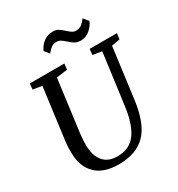

<svg xmlns="http://www.w3.org/2000/svg" viewBox="-222 -1107 1172 1261"><g transform="rotate(-30 364.0 -476.5)"><path d="M310 10Q195 10 136 -48.5Q77 -107 76 -208Q74 -246 79 -290L131 -688L63 -699L67 -743H329L324 -699L241 -688L190 -299Q183 -244 184 -205Q185 -127 221.5 -83.5Q258 -40 328 -40Q419 -40 468 -105.5Q517 -171 534 -306L585 -688L517 -699L521 -743H728L722 -699L659 -688L609 -306Q587 -137 514.5 -63.5Q442 10 310 10ZM367 -963Q391 -963 408 -953Q425 -943 446 -923Q465 -906 477 -898.5Q489 -891 505 -891Q530 -891 548 -905Q566 -919 581 -940L612 -903Q599 -871 569 -845Q539 -819 501 -819Q474 -819 456.5 -829Q439 -839 417 -859Q398 -876 385 -884Q372 -892 354 -892Q331 -892 314.5 -880Q298 -868 281 -846L252 -882Q266 -916 296 -939.5Q326 -963 367 -963Z"/></g></svg>

Font: Koeln Type Serif
Style: Italic
Weight: 400
Italic angle: -8°
Designer: Eben Sorkin
Foundry: Eben Sorkin
Version: Version 2.002